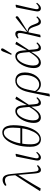

<svg xmlns="http://www.w3.org/2000/svg" viewBox="1362 -2176 999 3770"><g transform="rotate(-90 1862.0 -290.5)"><path d="M2 0 -3 -8Q75 -135 155.5 -259Q236 -383 317 -507L327 -441H318Q272 -367 226.5 -293Q181 -219 136 -144Q91 -69 47 9ZM410 13Q389 13 375 1.5Q361 -10 353 -36.5Q345 -63 341 -108L311 -458L309 -466L300 -565Q296 -616 284 -643.5Q272 -671 253 -682Q234 -693 207 -693Q180 -693 157 -684.5Q134 -676 111 -664L98 -688Q126 -714 156 -727Q186 -740 217 -740Q248 -740 271 -725Q294 -710 309 -675Q324 -640 330 -579L374 -132Q378 -94 384 -72.5Q390 -51 399.5 -42.5Q409 -34 425 -34Q442 -34 458 -42.5Q474 -51 493 -65L505 -46Q491 -29 476 -16Q461 -3 445 5Q429 13 410 13Z M656 13Q630 13 612.5 -4Q595 -21 595 -54Q595 -64 597 -78Q599 -92 603 -114Q607 -136 613 -168Q619 -200 628 -244L674 -475L720 -485L728 -478L700 -361Q684 -294 673.5 -247.5Q663 -201 656.5 -170Q650 -139 646 -120Q642 -101 640.5 -89.5Q639 -78 639 -70Q639 -48 647.5 -39Q656 -30 671 -30Q688 -30 707 -41.5Q726 -53 751 -80L765 -63Q735 -26 708.5 -6.5Q682 13 656 13Z M1015 13Q968 13 934.5 -10.5Q901 -34 883 -81.5Q865 -129 865 -202Q865 -273 874.5 -341Q884 -409 902.5 -470Q921 -531 946 -581Q971 -631 1002.5 -668Q1034 -705 1070.5 -725Q1107 -745 1146 -745Q1191 -745 1223 -721Q1255 -697 1272 -648Q1289 -599 1289 -526Q1289 -454 1280 -386Q1271 -318 1254 -257.5Q1237 -197 1212.5 -147.5Q1188 -98 1157.5 -62Q1127 -26 1091 -6.5Q1055 13 1015 13ZM1019 -16Q1046 -16 1071.5 -30Q1097 -44 1119 -70Q1141 -96 1159.5 -132.5Q1178 -169 1193.5 -213.5Q1209 -258 1219.5 -309.5Q1230 -361 1235.5 -418Q1241 -475 1241 -535Q1241 -629 1216.5 -672Q1192 -715 1141 -715Q1115 -715 1090.5 -701Q1066 -687 1043.5 -661Q1021 -635 1001.5 -598.5Q982 -562 965.5 -517Q949 -472 938 -420.5Q927 -369 920.5 -312Q914 -255 914 -196Q914 -101 941.5 -58.5Q969 -16 1019 -16ZM905 -354V-391H1249V-354Z M1440 12Q1392 12 1363 -23Q1334 -58 1334 -128Q1334 -177 1345.5 -227.5Q1357 -278 1378.5 -325Q1400 -372 1429 -409.5Q1458 -447 1492.5 -468.5Q1527 -490 1566 -490Q1597 -490 1620.5 -476.5Q1644 -463 1659 -430.5Q1674 -398 1679 -340L1686 -255L1689 -243L1700 -121Q1705 -67 1715 -48.5Q1725 -30 1748 -30Q1767 -30 1785.5 -42.5Q1804 -55 1824 -75L1838 -59Q1814 -29 1786.5 -8Q1759 13 1729 13Q1706 13 1692 3Q1678 -7 1670 -32Q1662 -57 1658 -102L1638 -327Q1632 -397 1613 -427Q1594 -457 1559 -457Q1532 -457 1506.5 -438.5Q1481 -420 1458.5 -387.5Q1436 -355 1419.5 -314Q1403 -273 1393.5 -228Q1384 -183 1384 -140Q1384 -87 1402.5 -57.5Q1421 -28 1457 -28Q1486 -28 1518 -51Q1550 -74 1586.5 -122Q1623 -170 1664 -244L1672 -203H1666Q1626 -128 1589 -80Q1552 -32 1515.5 -10Q1479 12 1440 12ZM1682 -212 1679 -253 1804 -490 1848 -472V-463Z M1863 189 1853 183 1939 -228Q1966 -357 2022.5 -423.5Q2079 -490 2167 -490Q2213 -490 2248.5 -469.5Q2284 -449 2304.5 -407Q2325 -365 2325 -302Q2325 -237 2307 -180Q2289 -123 2257 -80Q2225 -37 2183 -12.5Q2141 12 2091 12Q2037 12 1995 -22Q1953 -56 1938 -112L1948 -127Q1967 -78 2005 -49.5Q2043 -21 2089 -21Q2121 -21 2149.5 -35Q2178 -49 2201 -74Q2224 -99 2240 -134Q2256 -169 2265 -211.5Q2274 -254 2274 -301Q2274 -380 2244.5 -420.5Q2215 -461 2160 -461Q2118 -461 2084.5 -436.5Q2051 -412 2027.5 -364.5Q2004 -317 1989 -247L1956 -89L1952 -87L1907 180Z M2517 12Q2469 12 2440 -23Q2411 -58 2411 -128Q2411 -177 2422.5 -227.5Q2434 -278 2455.5 -325Q2477 -372 2506 -409.5Q2535 -447 2569.5 -468.5Q2604 -490 2643 -490Q2674 -490 2697.5 -476.5Q2721 -463 2736 -430.5Q2751 -398 2756 -340L2763 -255L2766 -243L2777 -121Q2782 -67 2792 -48.5Q2802 -30 2825 -30Q2844 -30 2862.5 -42.5Q2881 -55 2901 -75L2915 -59Q2891 -29 2863.5 -8Q2836 13 2806 13Q2783 13 2769 3Q2755 -7 2747 -32Q2739 -57 2735 -102L2715 -327Q2709 -397 2690 -427Q2671 -457 2636 -457Q2609 -457 2583.5 -438.5Q2558 -420 2535.5 -387.5Q2513 -355 2496.5 -314Q2480 -273 2470.5 -228Q2461 -183 2461 -140Q2461 -87 2479.5 -57.5Q2498 -28 2534 -28Q2563 -28 2595 -51Q2627 -74 2663.5 -122Q2700 -170 2741 -244L2749 -203H2743Q2703 -128 2666 -80Q2629 -32 2592.5 -10Q2556 12 2517 12ZM2759 -212 2756 -253 2881 -490 2925 -472V-463ZM2671 -571Q2688 -611 2704 -651Q2720 -691 2736 -732Q2742 -745 2747 -753Q2752 -761 2758.5 -765.5Q2765 -770 2772 -770Q2784 -770 2791 -763Q2798 -756 2798 -746Q2798 -737 2793 -727Q2788 -717 2776 -698Q2755 -663 2733.5 -629Q2712 -595 2691 -560Z M3014 0Q3027 -50 3037.5 -95Q3048 -140 3057.5 -180.5Q3067 -221 3075.5 -260.5Q3084 -300 3092 -338Q3100 -381 3099.5 -404.5Q3099 -428 3090 -437.5Q3081 -447 3066 -447Q3050 -447 3035 -441.5Q3020 -436 3001 -426L2991 -445Q3018 -469 3038.5 -479.5Q3059 -490 3084 -490Q3112 -490 3127 -473.5Q3142 -457 3144.5 -424Q3147 -391 3135 -340L3065 -1L3024 7ZM3319 13Q3291 13 3273.5 -4.5Q3256 -22 3243 -59L3216 -137Q3199 -185 3178.5 -206Q3158 -227 3121 -231L3101 -235V-249H3107L3128 -266L3404 -484Q3414 -483 3421.5 -476.5Q3429 -470 3429 -458Q3429 -445 3417.5 -433.5Q3406 -422 3370 -400L3120 -243V-250L3137 -248Q3171 -245 3193 -232.5Q3215 -220 3230 -200Q3245 -180 3255 -154L3283 -83Q3295 -53 3306 -41.5Q3317 -30 3335 -30Q3356 -30 3375 -43.5Q3394 -57 3412 -77L3426 -59Q3397 -24 3372.5 -5.5Q3348 13 3319 13Z M3584 13Q3558 13 3540.5 -4Q3523 -21 3523 -54Q3523 -64 3525 -78Q3527 -92 3531 -114Q3535 -136 3541 -168Q3547 -200 3556 -244L3602 -475L3648 -485L3656 -478L3628 -361Q3612 -294 3601.5 -247.5Q3591 -201 3584.5 -170Q3578 -139 3574 -120Q3570 -101 3568.5 -89.5Q3567 -78 3567 -70Q3567 -48 3575.5 -39Q3584 -30 3599 -30Q3616 -30 3635 -41.5Q3654 -53 3679 -80L3693 -63Q3663 -26 3636.5 -6.5Q3610 13 3584 13Z"/></g></svg>

Font: Source Serif 4 18pt Light
Style: Italic
Weight: 300
Italic angle: -12°
Designer: Frank Grießhammer
Foundry: Adobe Systems Incorporated
Version: Version 4.004;hotconv 1.0.116;makeotfexe 2.5.65601